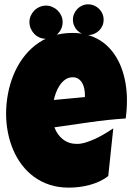

<svg xmlns="http://www.w3.org/2000/svg" viewBox="-20 -860 617 892"><path d="M569.8 -394.5Q569.8 -352.1 564 -309.6Q480.5 -304.2 397.9 -292.2Q315.4 -280.3 232.9 -268.6Q245.6 -233.4 272.7 -212.4Q299.8 -191.4 337.4 -191.4Q356.9 -191.4 380.1 -198.7Q403.3 -206.1 426.3 -217Q449.2 -228 470.2 -240.7Q491.2 -253.4 506.3 -263.7L482.9 -42Q463.9 -27.3 441.7 -17.1Q419.4 -6.8 395.5 -0.5Q371.6 5.9 347.2 8.8Q322.8 11.7 299.3 11.7Q251 11.7 210.9 -1.5Q170.9 -14.6 138.4 -38.3Q106 -62 81.5 -94.2Q57.1 -126.5 41 -164.6Q24.9 -202.6 16.6 -245.1Q8.3 -287.6 8.3 -331.1Q8.3 -376.5 16.6 -421.9Q24.9 -467.3 41.7 -509.3Q58.6 -551.3 84.2 -587.2Q109.9 -623 144 -649.9Q178.2 -676.8 221.4 -691.9Q264.6 -707 316.9 -707Q360.4 -707 396.2 -695.1Q432.1 -683.1 460.2 -661.9Q488.3 -640.6 509 -611.3Q529.8 -582 543.2 -547.1Q556.6 -512.2 563.2 -473.4Q569.8 -434.6 569.8 -394.5ZM374.5 -419.9Q374.5 -433.6 371.6 -448Q368.7 -462.4 362.1 -474.1Q355.5 -485.8 344.7 -493.4Q334 -501 317.9 -501Q298.3 -501 283.4 -490.5Q268.6 -480 257.8 -464.1Q247.1 -448.2 240.2 -429.7Q233.4 -411.1 230 -395.5L374.5 -409.2ZM461.4 -768.6Q461.4 -753.4 455.8 -740.5Q450.2 -727.5 440.4 -718Q430.7 -708.5 417.5 -702.9Q404.3 -697.3 389.2 -697.3Q375 -697.3 362.1 -702.9Q349.1 -708.5 339.6 -718Q330.1 -727.5 324.5 -740.5Q318.8 -753.4 318.8 -768.6Q318.8 -783.2 324.5 -796.1Q330.1 -809.1 339.6 -818.8Q349.1 -828.6 362.1 -834.2Q375 -839.8 389.2 -839.8Q404.3 -839.8 417.5 -834.2Q430.7 -828.6 440.4 -818.8Q450.2 -809.1 455.8 -796.1Q461.4 -783.2 461.4 -768.6ZM271 -757.8Q271 -741.7 264.9 -727.5Q258.8 -713.4 248.3 -702.6Q237.8 -691.9 223.6 -685.8Q209.5 -679.7 193.8 -679.7Q177.7 -679.7 163.6 -685.8Q149.4 -691.9 139.2 -702.6Q128.9 -713.4 122.8 -727.5Q116.7 -741.7 116.7 -757.8Q116.7 -772.9 122.8 -786.6Q128.9 -800.3 139.2 -810.8Q149.4 -821.3 163.6 -827.6Q177.7 -834 193.8 -834Q209.5 -834 223.6 -827.6Q237.8 -821.3 248.3 -810.8Q258.8 -800.3 264.9 -786.6Q271 -772.9 271 -757.8Z"/></svg>

Font: Luckiest Guy RUS-BEL-UKR
Style: Regular
Weight: 400
Designer: Astigmatic (AOETI)
Foundry: Astigmatic (AOETI)
Version: Version 1.00 March 11, 2019, initial release